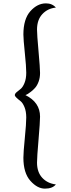

<svg xmlns="http://www.w3.org/2000/svg" viewBox="-20 -887 424 1141"><path d="M200 -711Q200 -682 209 -582Q218 -482 218 -453.5Q218 -425 209.5 -402Q201 -379 189 -365.5Q177 -352 164 -342Q144 -326 131 -322Q218 -279 218 -194Q218 -162 209 -57Q200 48 200 79Q200 136 231 169.5Q262 203 312 209Q292 234 247 234Q202 234 160.5 187.5Q119 141 119 50Q119 19 127.5 -66.5Q136 -152 136 -188.5Q136 -225 125.5 -250.5Q115 -276 102 -286Q68 -312 68 -321Q68 -330 78.5 -339Q89 -348 102 -358Q115 -368 125.5 -393.5Q136 -419 136 -455Q136 -491 127.5 -572.5Q119 -654 119 -682Q119 -774 160.5 -820.5Q202 -867 253 -867Q290 -867 312 -842Q263 -837 231.5 -803Q200 -769 200 -711Z"/></svg>

Font: Laila
Style: Regular
Weight: 400
Designer: Hitesh Malaviya
Foundry: Indian Type Foundry
Version: Version 1.302;PS 1.0;hotconv 1.0.78;makeotf.lib2.5.61930; tt